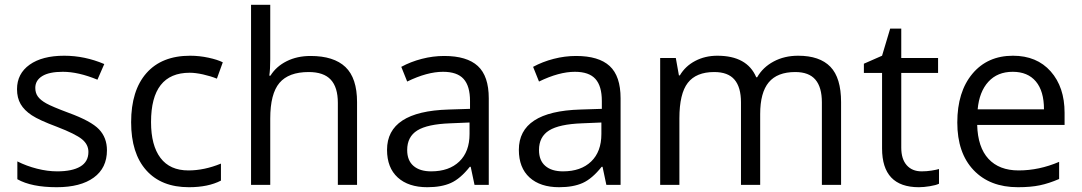

<svg xmlns="http://www.w3.org/2000/svg" viewBox="-20 -780 4563 810"><path d="M431.2 -146Q431.2 -71.3 375.5 -30.8Q319.8 9.8 219.2 9.8Q112.8 9.8 53.2 -23.9V-99.1Q91.8 -79.6 136 -68.4Q180.2 -57.1 221.2 -57.1Q284.7 -57.1 318.8 -77.4Q353 -97.7 353 -139.2Q353 -170.4 325.9 -192.6Q298.8 -214.8 220.2 -245.1Q145.5 -272.9 114 -293.7Q82.5 -314.5 67.1 -340.8Q51.8 -367.2 51.8 -403.8Q51.8 -469.2 105 -507.1Q158.2 -544.9 251 -544.9Q337.4 -544.9 419.9 -509.8L391.1 -443.8Q310.5 -477.1 245.1 -477.1Q187.5 -477.1 158.2 -459Q128.9 -440.9 128.9 -409.2Q128.9 -387.7 139.9 -372.6Q150.9 -357.4 175.3 -343.8Q199.7 -330.1 269 -304.2Q364.3 -269.5 397.7 -234.4Q431.2 -199.2 431.2 -146Z M776.9 9.8Q660.6 9.8 596.9 -61.8Q533.2 -133.3 533.2 -264.2Q533.2 -398.4 597.9 -471.7Q662.6 -544.9 782.2 -544.9Q820.8 -544.9 859.4 -536.6Q897.9 -528.3 919.9 -517.1L895 -448.2Q868.2 -459 836.4 -466.1Q804.7 -473.1 780.3 -473.1Q617.2 -473.1 617.2 -265.1Q617.2 -166.5 657 -113.8Q696.8 -61 774.9 -61Q841.8 -61 912.1 -89.8V-18.1Q858.4 9.8 776.9 9.8Z M1405.3 0V-346.2Q1405.3 -411.6 1375.5 -443.8Q1345.7 -476.1 1282.2 -476.1Q1197.8 -476.1 1158.9 -430.2Q1120.1 -384.3 1120.1 -279.8V0H1039.1V-759.8H1120.1V-529.8Q1120.1 -488.3 1116.2 -460.9H1121.1Q1145 -499.5 1189.2 -521.7Q1233.4 -543.9 1290 -543.9Q1388.2 -543.9 1437.3 -497.3Q1486.3 -450.7 1486.3 -349.1V0Z M1981.9 0 1965.8 -76.2H1961.9Q1921.9 -25.9 1882.1 -8.1Q1842.3 9.8 1782.7 9.8Q1703.1 9.8 1658 -31.2Q1612.8 -72.3 1612.8 -147.9Q1612.8 -310.1 1872.1 -317.9L1962.9 -320.8V-354Q1962.9 -417 1935.8 -447Q1908.7 -477.1 1849.1 -477.1Q1782.2 -477.1 1697.8 -436L1672.9 -498Q1712.4 -519.5 1759.5 -531.7Q1806.6 -543.9 1854 -543.9Q1949.7 -543.9 1995.8 -501.5Q2042 -459 2042 -365.2V0ZM1798.8 -57.1Q1874.5 -57.1 1917.7 -98.6Q1960.9 -140.1 1960.9 -214.8V-263.2L1879.9 -259.8Q1783.2 -256.3 1740.5 -229.7Q1697.8 -203.1 1697.8 -147Q1697.8 -103 1724.4 -80.1Q1751 -57.1 1798.8 -57.1Z M2538.1 0 2522 -76.2H2518.1Q2478 -25.9 2438.2 -8.1Q2398.4 9.8 2338.9 9.8Q2259.3 9.8 2214.1 -31.2Q2168.9 -72.3 2168.9 -147.9Q2168.9 -310.1 2428.2 -317.9L2519 -320.8V-354Q2519 -417 2491.9 -447Q2464.8 -477.1 2405.3 -477.1Q2338.4 -477.1 2253.9 -436L2229 -498Q2268.6 -519.5 2315.7 -531.7Q2362.8 -543.9 2410.2 -543.9Q2505.9 -543.9 2552 -501.5Q2598.1 -459 2598.1 -365.2V0ZM2355 -57.1Q2430.7 -57.1 2473.9 -98.6Q2517.1 -140.1 2517.1 -214.8V-263.2L2436 -259.8Q2339.4 -256.3 2296.6 -229.7Q2253.9 -203.1 2253.9 -147Q2253.9 -103 2280.5 -80.1Q2307.1 -57.1 2355 -57.1Z M3447.3 0V-348.1Q3447.3 -412.1 3419.9 -444.1Q3392.6 -476.1 3335 -476.1Q3259.3 -476.1 3223.1 -432.6Q3187 -389.2 3187 -298.8V0H3106V-348.1Q3106 -412.1 3078.6 -444.1Q3051.3 -476.1 2993.2 -476.1Q2917 -476.1 2881.6 -430.4Q2846.2 -384.8 2846.2 -280.8V0H2765.1V-535.2H2831.1L2844.2 -461.9H2848.1Q2871.1 -501 2912.8 -522.9Q2954.6 -544.9 3006.3 -544.9Q3131.8 -544.9 3170.4 -454.1H3174.3Q3198.2 -496.1 3243.7 -520.5Q3289.1 -544.9 3347.2 -544.9Q3438 -544.9 3483.2 -498.3Q3528.3 -451.7 3528.3 -349.1V0Z M3868.2 -57.1Q3889.6 -57.1 3909.7 -60.3Q3929.7 -63.5 3941.4 -66.9V-4.9Q3928.2 1.5 3902.6 5.6Q3877 9.8 3856.4 9.8Q3701.2 9.8 3701.2 -153.8V-472.2H3624.5V-511.2L3701.2 -544.9L3735.4 -659.2H3782.2V-535.2H3937.5V-472.2H3782.2V-157.2Q3782.2 -108.9 3805.2 -83Q3828.1 -57.1 3868.2 -57.1Z M4274.4 9.8Q4155.8 9.8 4087.2 -62.5Q4018.6 -134.8 4018.6 -263.2Q4018.6 -392.6 4082.3 -468.8Q4146 -544.9 4253.4 -544.9Q4354 -544.9 4412.6 -478.8Q4471.2 -412.6 4471.2 -304.2V-252.9H4102.5Q4105 -158.7 4150.1 -109.9Q4195.3 -61 4277.3 -61Q4363.8 -61 4448.2 -97.2V-24.9Q4405.3 -6.3 4366.9 1.7Q4328.6 9.8 4274.4 9.8ZM4252.4 -477.1Q4188 -477.1 4149.7 -435.1Q4111.3 -393.1 4104.5 -318.8H4384.3Q4384.3 -395.5 4350.1 -436.3Q4315.9 -477.1 4252.4 -477.1Z"/></svg>

Font: f0_57812 
Style: Regular
Weight: 400
Foundry: Ascender Corporation
Version: Version 1.10